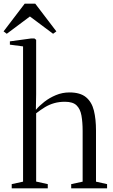

<svg xmlns="http://www.w3.org/2000/svg" viewBox="-52 -1029 618 1049"><path d="M74 -36.5V-775.5L2 -785V-803L119 -819H136L145.5 -811.5V-515L144 -429Q162 -450.5 190 -472.5Q218 -494.5 253.2 -509.2Q288.5 -524 327.5 -524Q386.5 -524 418 -497.8Q449.5 -471.5 461 -425Q472.5 -378.5 472.5 -315.5V-36.5L533 -23V0H337V-23L399.5 -36.5V-313Q399.5 -361.5 393 -397.8Q386.5 -434 366.2 -453.5Q346 -473 303 -473Q271 -473 244.5 -465.5Q218 -458 194.2 -443.8Q170.5 -429.5 145.5 -410V-37L209 -23V0H12V-23ZM-15 -844.5 -32.5 -857.5 83 -1009H140.5L256 -857.5L238 -844.5L111.5 -939Z"/></svg>

Font: Merriweather 120pt Light
Style: Regular
Weight: 300
Version: Version 2.100